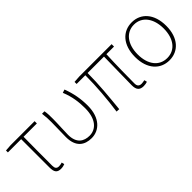

<svg xmlns="http://www.w3.org/2000/svg" viewBox="93 -1252 1978 1978"><g transform="rotate(-45 1082.0 -263.5)"><path d="M298 13C321 13 343 7 354 2L347 -28C334 -24 317 -20 301 -20C268 -20 255 -37 255 -75C255 -215 255 -353 257 -494H451V-527H101L29 -522V-494H222V-81C222 -14 242 13 298 13Z M744 13C855 13 952 -75 952 -253C952 -351 936 -443 899 -540L863 -528C903 -431 914 -343 914 -254C914 -93 838 -20 746 -20C667 -20 595 -59 595 -184C595 -245 602 -338 602 -409C602 -453 602 -489 595 -527H559C566 -474 567 -438 567 -396C567 -325 563 -254 563 -183C563 -38 643 13 744 13Z M1502 13C1525 13 1540 9 1556 4L1549 -26C1526 -22 1513 -20 1504 -20C1469 -20 1453 -37 1453 -75C1453 -146 1455 -351 1462 -492H1573V-527H1100L1028 -522V-492H1155C1155 -330 1140 -154 1118 0L1155 2C1170 -152 1188 -327 1188 -492H1427C1425 -355 1420 -153 1420 -81C1420 -14 1446 13 1502 13Z M1878 13C2008 13 2105 -86 2105 -262C2105 -441 2008 -540 1878 -540C1747 -540 1650 -441 1650 -262C1650 -86 1747 13 1878 13ZM1878 -20C1761 -20 1688 -115 1688 -262C1688 -408 1761 -507 1878 -507C1994 -507 2067 -408 2067 -262C2067 -115 1994 -20 1878 -20Z"/></g></svg>

Font: Noto Sans CJK SC Thin
Style: Regular
Weight: 100
Designer: Ryoko NISHIZUKA 西塚涼子 (kana, bopomofo & ideographs); Paul D. Hunt (Latin, Greek & Cyrillic); Sandoll Communications 산돌커뮤니
Foundry: Adobe
Version: Version 2.004;hotconv 1.0.118;makeotfexe 2.5.65603